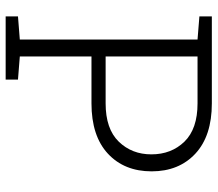

<svg xmlns="http://www.w3.org/2000/svg" viewBox="-64 -686 751 662"><g transform="rotate(90 311.0 -355.5)"><path d="M37.1 0V-42.5L116.7 -48.8V-661.6L37.1 -668V-710.9H336.9Q449.2 -710.9 510.3 -654.1Q571.3 -597.2 571.3 -503.4Q571.3 -409.2 510.3 -352.5Q449.2 -295.9 336.9 -295.9H175.3V-48.8L254.9 -42.5V0ZM175.3 -344.7H336.9Q424.8 -344.7 468.8 -389.9Q512.7 -435.1 512.7 -502.4Q512.7 -571.3 468.8 -616.5Q424.8 -661.6 336.9 -661.6H175.3Z"/></g></svg>

Font: Roboto Slab Light
Style: Regular
Weight: 300
Designer: Google
Version: Version 2.000; ttfautohint (v1.8.1.43-b0c9)